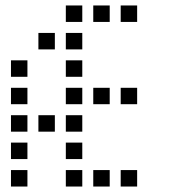

<svg xmlns="http://www.w3.org/2000/svg" viewBox="-20 -700 640 700"><path d="M221 -680Q220 -680 220 -680Q220 -680 220 -679V-621Q220 -620 220 -620Q220 -620 221 -620H279Q280 -620 280 -620Q280 -620 280 -621V-679Q280 -680 280 -680Q280 -680 279 -680ZM321 -680Q320 -680 320 -680Q320 -680 320 -679V-621Q320 -620 320 -620Q320 -620 321 -620H379Q380 -620 380 -620Q380 -620 380 -621V-679Q380 -680 380 -680Q380 -680 379 -680ZM421 -680Q420 -680 420 -680Q420 -680 420 -679V-621Q420 -620 420 -620Q420 -620 421 -620H479Q480 -620 480 -620Q480 -620 480 -621V-679Q480 -680 480 -680Q480 -680 479 -680ZM121 -580Q120 -580 120 -580Q120 -580 120 -579V-521Q120 -520 120 -520Q120 -520 121 -520H179Q180 -520 180 -520Q180 -520 180 -521V-579Q180 -580 180 -580Q180 -580 179 -580ZM221 -580Q220 -580 220 -580Q220 -580 220 -579V-521Q220 -520 220 -520Q220 -520 221 -520H279Q280 -520 280 -520Q280 -520 280 -521V-579Q280 -580 280 -580Q280 -580 279 -580ZM21 -480Q20 -480 20 -480Q20 -480 20 -479V-421Q20 -420 20 -420Q20 -420 21 -420H79Q80 -420 80 -420Q80 -420 80 -421V-479Q80 -480 80 -480Q80 -480 79 -480ZM221 -480Q220 -480 220 -480Q220 -480 220 -479V-421Q220 -420 220 -420Q220 -420 221 -420H279Q280 -420 280 -420Q280 -420 280 -421V-479Q280 -480 280 -480Q280 -480 279 -480ZM21 -380Q20 -380 20 -380Q20 -380 20 -379V-321Q20 -320 20 -320Q20 -320 21 -320H79Q80 -320 80 -320Q80 -320 80 -321V-379Q80 -380 80 -380Q80 -380 79 -380ZM221 -380Q220 -380 220 -380Q220 -380 220 -379V-321Q220 -320 220 -320Q220 -320 221 -320H279Q280 -320 280 -320Q280 -320 280 -321V-379Q280 -380 280 -380Q280 -380 279 -380ZM321 -380Q320 -380 320 -380Q320 -380 320 -379V-321Q320 -320 320 -320Q320 -320 321 -320H379Q380 -320 380 -320Q380 -320 380 -321V-379Q380 -380 380 -380Q380 -380 379 -380ZM421 -380Q420 -380 420 -380Q420 -380 420 -379V-321Q420 -320 420 -320Q420 -320 421 -320H479Q480 -320 480 -320Q480 -320 480 -321V-379Q480 -380 480 -380Q480 -380 479 -380ZM21 -280Q20 -280 20 -280Q20 -280 20 -279V-221Q20 -220 20 -220Q20 -220 21 -220H79Q80 -220 80 -220Q80 -220 80 -221V-279Q80 -280 80 -280Q80 -280 79 -280ZM121 -280Q120 -280 120 -280Q120 -280 120 -279V-221Q120 -220 120 -220Q120 -220 121 -220H179Q180 -220 180 -220Q180 -220 180 -221V-279Q180 -280 180 -280Q180 -280 179 -280ZM221 -280Q220 -280 220 -280Q220 -280 220 -279V-221Q220 -220 220 -220Q220 -220 221 -220H279Q280 -220 280 -220Q280 -220 280 -221V-279Q280 -280 280 -280Q280 -280 279 -280ZM21 -180Q20 -180 20 -180Q20 -180 20 -179V-121Q20 -120 20 -120Q20 -120 21 -120H79Q80 -120 80 -120Q80 -120 80 -121V-179Q80 -180 80 -180Q80 -180 79 -180ZM221 -180Q220 -180 220 -180Q220 -180 220 -179V-121Q220 -120 220 -120Q220 -120 221 -120H279Q280 -120 280 -120Q280 -120 280 -121V-179Q280 -180 280 -180Q280 -180 279 -180ZM21 -80Q20 -80 20 -80Q20 -80 20 -79V-21Q20 -20 20 -20Q20 -20 21 -20H79Q80 -20 80 -20Q80 -20 80 -21V-79Q80 -80 80 -80Q80 -80 79 -80ZM221 -80Q220 -80 220 -80Q220 -80 220 -79V-21Q220 -20 220 -20Q220 -20 221 -20H279Q280 -20 280 -20Q280 -20 280 -21V-79Q280 -80 280 -80Q280 -80 279 -80ZM321 -80Q320 -80 320 -80Q320 -80 320 -79V-21Q320 -20 320 -20Q320 -20 321 -20H379Q380 -20 380 -20Q380 -20 380 -21V-79Q380 -80 380 -80Q380 -80 379 -80ZM421 -80Q420 -80 420 -80Q420 -80 420 -79V-21Q420 -20 420 -20Q420 -20 421 -20H479Q480 -20 480 -20Q480 -20 480 -21V-79Q480 -80 480 -80Q480 -80 479 -80Z"/></svg>

Font: Doto Black Medium
Style: Regular
Weight: 500
Monospace: yes
Version: Version 1.000